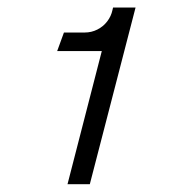

<svg xmlns="http://www.w3.org/2000/svg" viewBox="-20 -717 446 500"><path d="M245.1 -584H128.9L146.5 -632.3H200.2Q218.3 -632.3 233.6 -640.1Q249 -647.9 259.3 -661.4Q269.5 -674.8 272.9 -690.9L274.4 -697.3H333L213.9 -237.3H155.8Z"/></svg>

Font: Acari Sans
Style: Italic
Weight: 400
Italic angle: -13°
Designer: Alfredo Marco Pradil and Stefan Peev
Foundry: Hanken Design Co.
Version: Version 1.045;January 11, 2019;FontCreator 11.5.0.2425 64-bi